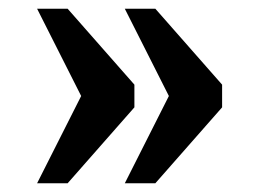

<svg xmlns="http://www.w3.org/2000/svg" viewBox="-20 -490 594 440"><path d="M266 -70 367 -270 266 -470H336L489 -296V-244L336 -70ZM65 -70 166 -270 65 -470H135L288 -296V-244L135 -70Z"/></svg>

Font: Noto Serif Khojki
Style: Bold
Weight: 700
Version: Version 2.003